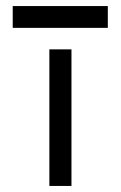

<svg xmlns="http://www.w3.org/2000/svg" viewBox="-20 -614 401 634"><path d="M336 -594H22V-522H336ZM216 0V-451H143V0Z"/></svg>

Font: Charger
Style: Regular
Weight: 400
Designer: Jasper
Foundry: Cannot Into Space Fonts
Version: Version 0.98